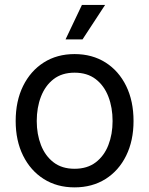

<svg xmlns="http://www.w3.org/2000/svg" viewBox="-20 -770 623 801"><path d="M291 11.7Q217.8 11.7 162.6 -23.2Q107.4 -58.1 76.4 -120.6Q45.4 -183.1 45.4 -265.1Q45.4 -348.6 76.4 -411.4Q107.4 -474.1 162.6 -509.3Q217.8 -544.4 291 -544.4Q364.7 -544.4 420.2 -509.3Q475.6 -474.1 506.3 -411.4Q537.1 -348.6 537.1 -265.1Q537.1 -183.1 506.3 -120.6Q475.6 -58.1 420.2 -23.2Q364.7 11.7 291 11.7ZM291 -65.9Q344.2 -65.9 379.4 -92.8Q414.6 -119.6 432.1 -164.8Q449.7 -210 449.7 -265.1Q449.7 -321.3 432.1 -366.9Q414.6 -412.6 379.4 -439.7Q344.2 -466.8 291 -466.8Q238.3 -466.8 203.4 -439.7Q168.5 -412.6 150.9 -366.9Q133.3 -321.3 133.3 -265.1Q133.3 -210 150.9 -164.8Q168.5 -119.6 203.4 -92.8Q238.3 -65.9 291 -65.9ZM253.4 -605.5 321.8 -749.5H418.5L324.2 -605.5Z"/></svg>

Font: Inter 20pt
Style: Regular
Weight: 400
Version: Version 4.001;git-66647c0bb